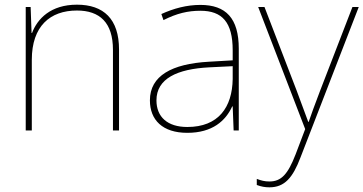

<svg xmlns="http://www.w3.org/2000/svg" viewBox="-20 -651 1554 821"><path d="M309 -631C197 -631 140 -571 117 -510H115L111 -621H90V-93H116V-395C116 -539 194 -606 309 -606C406 -606 463 -555 463 -438V-93H489V-439C489 -570 423 -631 309 -631Z M837 -630C778 -630 723 -615 670 -591L679 -565C736 -594 784 -605 837 -605C930 -605 975 -556 975 -436V-393L872 -387C715 -378 621 -327 621 -222C621 -138 675 -83 781 -83C889 -83 945 -135 973 -196H975L979 -93H1001V-443C1001 -573 946 -630 837 -630ZM874 -363 975 -368V-313C973 -192 914 -108 781 -108C696 -108 649 -151 649 -222C649 -315 738 -356 874 -363Z M1084 -621 1285 -99 1244 9C1211 94 1183 125 1132 125C1111 125 1097 121 1078 114V140C1097 147 1113 150 1132 150C1197 150 1232 109 1265 22L1514 -621H1487L1348 -261C1325 -201 1310 -159 1300 -130H1298C1288 -158 1272 -201 1248 -265L1111 -621Z"/></svg>

Font: Noto Sans Telugu UI Thin
Style: Regular
Weight: 100
Designer: Jelle Bosma - Monotype Design Team
Foundry: Monotype Imaging Inc.
Version: Version 2.005